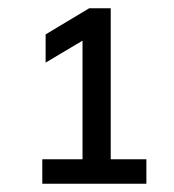

<svg xmlns="http://www.w3.org/2000/svg" viewBox="-20 -725 420 463"><path d="M82 -282H333V-341H247V-705H195L90 -642V-574L179 -627V-341H82Z"/></svg>

Font: Poppy and Pepper
Style: Regular
Weight: 400
Designer: Thy Ha
Foundry: Thy Ha
Version: Version 0.001;Glyphs 3.2 (3227)